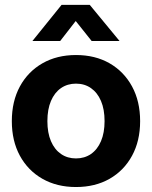

<svg xmlns="http://www.w3.org/2000/svg" viewBox="-20 -752 620 784"><path d="M290.2 11.7Q212.4 11.7 153.3 -21.9Q94.2 -55.5 61.2 -116.1Q28.3 -176.6 28.3 -257.4Q28.3 -338.3 61.2 -399Q94.2 -459.6 153.3 -493.5Q212.4 -527.3 290.2 -527.3Q368.6 -527.3 427.5 -493.5Q486.3 -459.6 519.2 -399Q552.2 -338.3 552.2 -257.4Q552.2 -176.6 519.2 -116.1Q486.3 -55.5 427.5 -21.9Q368.6 11.7 290.2 11.7ZM290.2 -105.1Q325.4 -105.1 351.6 -123.3Q377.8 -141.4 392.4 -175.6Q407 -209.8 407 -257.4Q407 -305.6 392.4 -339.7Q377.8 -373.8 351.6 -392.1Q325.4 -410.5 290.2 -410.5Q255.6 -410.5 229.1 -392.3Q202.7 -374 188.1 -339.8Q173.5 -305.6 173.5 -257.4Q173.5 -209.6 188.1 -175.5Q202.7 -141.4 229 -123.3Q255.4 -105.1 290.2 -105.1ZM225.7 -584.5H112.7V-585L231.3 -732H346.6L467.8 -585V-584.5H354.3L289.2 -666.2Z"/></svg>

Font: Inter Khmer Looped
Style: Regular
Weight: 400
Designer: Rasmus Andersson, Sovichet Tep
Foundry: Anagata Design
Version: Version 1.000